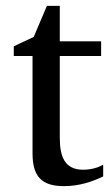

<svg xmlns="http://www.w3.org/2000/svg" viewBox="-20 -623 379 655"><path d="M264 -44C201 -44 184 -88 184 -153V-432H325V-482H184V-603H140L95 -497L27 -465V-432H91V-100C91 -22 121 12 198 12C252 12 296 -4 332 -21V-61C314 -51 291 -44 263 -44Z"/></svg>

Font: Veleka
Style: Regular
Weight: 400
Designer: Stefan Peev, Context Ltd, 2016; SIL International, 1997-2014.
Foundry: Stefan Peev, Context Ltd, 2016
Version: Version 1.000